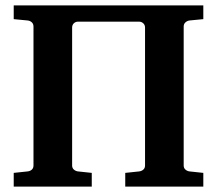

<svg xmlns="http://www.w3.org/2000/svg" viewBox="-20 -691 804 711"><path d="M443.8 0V-50.8L495.1 -56.2Q503.9 -57.1 510.5 -62.7Q517.1 -68.4 517.1 -78.1V-588.9Q517.1 -598.6 510.5 -604.7Q503.9 -610.8 495.1 -610.8H269Q259.8 -610.8 253.4 -604.7Q247.1 -598.6 247.1 -588.9V-78.1Q247.1 -68.4 253.9 -62.7Q260.7 -57.1 269 -56.2L319.8 -50.8V0H30.8V-50.8L82 -56.2Q91.3 -57.1 97.7 -62.7Q104 -68.4 104 -78.1V-592.8Q104 -602.5 97.7 -608.4Q91.3 -614.3 82 -615.2L30.8 -620.1V-670.9H732.9V-620.1L682.1 -615.2Q673.8 -614.3 667 -608.4Q660.2 -602.5 660.2 -592.8V-78.1Q660.2 -68.4 667 -62.7Q673.8 -57.1 682.1 -56.2L732.9 -50.8V0Z"/></svg>

Font: Charis SIL
Style: Bold
Weight: 700
Foundry: SIL International
Version: Version 4.112